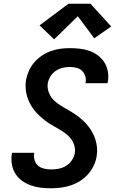

<svg xmlns="http://www.w3.org/2000/svg" viewBox="-20 -1001 640 1029"><path d="M255 8Q227 8 199.5 5Q172 2 146.5 -7Q121 -16 99.5 -31Q78 -46 63.5 -68.5Q49 -91 44 -118Q39 -145 43 -173Q44 -175 44 -177.5Q44 -180 45 -182H164Q164 -181 163.5 -180Q163 -179 163 -178Q160 -159 166 -141Q172 -123 185.5 -112Q199 -101 217.5 -97Q236 -93 255 -93Q275 -93 295.5 -97Q316 -101 334.5 -112.5Q353 -124 365 -142Q377 -160 381 -180Q384 -203 377.5 -223.5Q371 -244 358 -260Q345 -276 328 -288Q311 -300 293 -310.5Q275 -321 257 -331.5Q239 -342 222.5 -354.5Q206 -367 191 -381Q176 -395 163 -411.5Q150 -428 140.5 -446.5Q131 -465 125 -485Q119 -505 117.5 -527Q116 -549 119 -571Q124 -597 135 -621.5Q146 -646 163.5 -666.5Q181 -687 204 -702.5Q227 -718 252 -727Q277 -736 302.5 -739.5Q328 -743 354 -743Q381 -743 408 -740Q435 -737 460 -728Q485 -719 505.5 -703.5Q526 -688 539.5 -666.5Q553 -645 558 -618Q563 -591 558 -564Q558 -562 557.5 -559.5Q557 -557 556 -555H438Q438 -556 438 -557Q438 -558 439 -559Q442 -577 436.5 -594Q431 -611 418.5 -622.5Q406 -634 389 -638Q372 -642 354 -642Q335 -642 315.5 -637.5Q296 -633 279 -621.5Q262 -610 251 -592.5Q240 -575 236 -555Q233 -533 239.5 -512Q246 -491 258.5 -475Q271 -459 288 -447Q305 -435 323.5 -424.5Q342 -414 359.5 -403.5Q377 -393 394 -380.5Q411 -368 426 -354Q441 -340 453.5 -324Q466 -308 476 -289.5Q486 -271 492 -251Q498 -231 500 -209Q502 -187 498 -164Q494 -138 482 -113Q470 -88 451.5 -67Q433 -46 409 -31Q385 -16 359.5 -7.5Q334 1 307.5 4.5Q281 8 255 8ZM270 -790 192 -865 347 -981H465L576 -859L485 -796L397 -914Z"/></svg>

Font: Iosevka Curly Extended Oblique
Style: Bold
Weight: 700
Width: 7
Italic angle: -9°
Monospace: yes
Designer: Belleve Invis
Foundry: Belleve Invis
Version: Version 11.1.0; ttfautohint (v1.8.3)